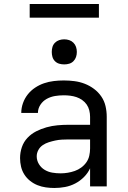

<svg xmlns="http://www.w3.org/2000/svg" viewBox="-20 -929 640 957"><path d="M251 8Q230 8 208.5 5Q187 2 167 -6Q147 -14 130 -27.5Q113 -41 101.5 -59Q90 -77 85 -98Q80 -119 80 -141Q80 -169 89 -195.5Q98 -222 117 -242Q136 -262 160.5 -274.5Q185 -287 212 -294.5Q239 -302 266.5 -304.5Q294 -307 321 -307H429V-347Q429 -363 425 -379Q421 -395 412 -408Q403 -421 389.5 -430.5Q376 -440 361 -445Q346 -450 330 -452Q314 -454 298 -454Q276 -454 254.5 -450.5Q233 -447 213.5 -436.5Q194 -426 181.5 -407Q169 -388 169 -366H86Q86 -391 94.5 -415Q103 -439 118.5 -458.5Q134 -478 155 -492Q176 -506 199.5 -514Q223 -522 248 -525Q273 -528 298 -528Q325 -528 351.5 -524.5Q378 -521 402.5 -511.5Q427 -502 448.5 -486Q470 -470 485 -448Q500 -426 506 -400Q512 -374 512 -347V0H429V-90Q418 -66 398.5 -46.5Q379 -27 355 -14.5Q331 -2 304.5 3Q278 8 251 8ZM282 -65Q300 -65 318 -68Q336 -71 353 -77Q370 -83 385 -94Q400 -105 410.5 -120Q421 -135 425 -153Q429 -171 429 -189V-234H321Q305 -234 288 -233Q271 -232 255 -228.5Q239 -225 223 -220Q207 -215 193 -205.5Q179 -196 171 -181Q163 -166 163 -150Q163 -129 174 -111Q185 -93 202.5 -82.5Q220 -72 240.5 -68.5Q261 -65 282 -65ZM300 -608Q287 -608 275 -611.5Q263 -615 254 -624Q245 -633 241.5 -645Q238 -657 238 -670Q238 -683 241.5 -695Q245 -707 254 -716Q263 -725 275 -729Q287 -733 300 -733Q313 -733 325 -729Q337 -725 346 -716Q355 -707 359 -695Q363 -683 363 -670Q363 -657 359 -645Q355 -633 346 -624Q337 -615 325 -611.5Q313 -608 300 -608ZM473 -841H128V-909H473Z"/></svg>

Font: Iosevka Aile
Style: Regular
Weight: 400
Designer: Belleve Invis
Foundry: Belleve Invis
Version: Version 28.0.1; ttfautohint (v1.8.4)